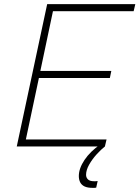

<svg xmlns="http://www.w3.org/2000/svg" viewBox="-20 -708 674 928"><path d="M61 0 208 -688H634L626 -654H236L175 -365H518L511 -331H168L105 -34H495L487 0ZM428 200Q403 200 388.5 193Q374 186 367.5 173Q361 160 361 143Q361 106 388.5 65Q416 24 465 -10L487 0Q469 14 447.5 37.5Q426 61 411 87.5Q396 114 396 137Q396 150 405 159Q414 168 435 168Q438 168 441.5 168Q445 168 452 167L445 199Q440 200 436.5 200Q433 200 428 200Z"/></svg>

Font: Saira Thin
Style: Italic
Weight: 100
Italic angle: -12°
Designer: Hector Gatti with collaboration of the Omnibus-Type team
Foundry: Omnibus-Type
Version: Version 1.101